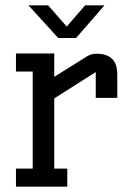

<svg xmlns="http://www.w3.org/2000/svg" viewBox="-20 -702 501 722"><path d="M343 -500Q421 -500 421 -423V-334H340V-431L184 -332V-68H233V0H40V-68H103V-433H40V-501H184V-413L307 -490Q323 -500 343 -500ZM266 -559H199L87 -682H161L231 -602L300 -682H373Z"/></svg>

Font: Kelly Slab
Style: Regular
Weight: 400
Designer: Denis Masharov
Foundry: Denis Masharov
Version: Version 1.001